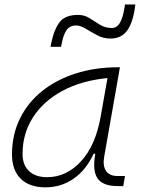

<svg xmlns="http://www.w3.org/2000/svg" viewBox="-20 -821 626 852"><path d="M181.6 10.3Q110.8 10.3 72 -27.8Q33.2 -65.9 33.2 -135.3Q33.2 -223.1 68.4 -294.7Q103.5 -366.2 167 -417Q230.5 -467.8 316.4 -495.1Q402.3 -522.5 503.4 -522.5H512.2L442.4 -126Q435.1 -85.4 450.4 -62.7Q465.8 -40 500.5 -40H534.7L526.9 4.9H503.9Q436 4.9 412.8 -29.5Q389.6 -64 402.8 -138.7H395.5Q362.3 -66.9 306.9 -28.3Q251.5 10.3 181.6 10.3ZM189 -34.7Q274.9 -34.7 339.8 -105.5Q404.8 -176.3 427.2 -306.2L457 -474.6Q341.8 -463.4 257.3 -418Q172.9 -372.6 126.5 -300.5Q80.1 -228.5 80.1 -137.7Q80.1 -88.9 108.9 -61.8Q137.7 -34.7 189 -34.7ZM204.1 -613.3 207 -627.9Q219.7 -690.4 244.6 -722.7Q269.5 -754.9 326.2 -754.9Q354.5 -754.9 377.2 -740.5Q399.9 -726.1 423.3 -711.4Q446.8 -696.8 476.1 -696.8Q499 -696.8 512.5 -720.2Q525.9 -743.7 532.7 -788.6L534.7 -801.3H580.6L579.6 -793.5Q570.8 -722.7 544.9 -686.3Q519 -649.9 470.2 -649.9Q439 -649.9 411.4 -664.6Q383.8 -679.2 360.4 -693.6Q336.9 -708 317.4 -708Q290.5 -708 276.4 -688.7Q262.2 -669.4 254.9 -632.8L251 -613.3Z"/></svg>

Font: Cascadia Code ExtraLight
Style: Italic
Weight: 200
Italic angle: -10°
Monospace: yes
Designer: Aaron Bell
Foundry: Saja Typeworks
Version: Version 2404.023; ttfautohint (v1.8.4)